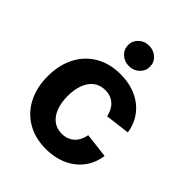

<svg xmlns="http://www.w3.org/2000/svg" viewBox="-215 -876 1008 1008"><g transform="rotate(45 289.0 -372.0)"><path d="M299.8 11.2Q219.2 11.2 159.9 -23.7Q100.6 -58.6 68.4 -121.1Q36.1 -183.6 36.1 -266.1Q36.1 -349.1 68.4 -411.9Q100.6 -474.6 159.9 -509.5Q219.2 -544.4 299.8 -544.4Q349.6 -544.4 391.1 -531Q432.6 -517.6 464.4 -492.7Q496.1 -467.8 516.1 -432.9Q536.1 -397.9 542.5 -355L405.3 -337.9Q401.4 -358.9 392.6 -375.5Q383.8 -392.1 370.6 -404.1Q357.4 -416 340.3 -422.4Q323.2 -428.7 301.8 -428.7Q263.7 -428.7 237.3 -408.4Q210.9 -388.2 197.3 -351.8Q183.6 -315.4 183.6 -266.6Q183.6 -218.3 197.3 -181.9Q210.9 -145.5 237.3 -125Q263.7 -104.5 301.8 -104.5Q323.2 -104.5 340.6 -111.1Q357.9 -117.7 371.1 -129.6Q384.3 -141.6 393.1 -158.9Q401.9 -176.3 405.8 -197.8L543.5 -181.2Q537.6 -137.2 517.6 -102.1Q497.6 -66.9 465.6 -41.5Q433.6 -16.1 391.6 -2.4Q349.6 11.2 299.8 11.2ZM299.8 -605Q265.6 -605 242.2 -627Q218.8 -648.9 218.8 -680.7Q218.8 -712.4 242.2 -734.4Q265.6 -756.3 299.8 -756.3Q334 -756.3 357.4 -734.6Q380.9 -712.9 380.9 -680.7Q380.9 -648.9 357.2 -627Q333.5 -605 299.8 -605Z"/></g></svg>

Font: Inter 20pt
Style: Bold
Weight: 700
Version: Version 4.001;git-66647c0bb